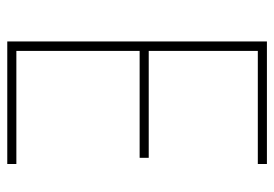

<svg xmlns="http://www.w3.org/2000/svg" viewBox="-133 -621 754 528"><g transform="rotate(90 244.0 -357.0)"><path d="M431 0H94V-714H431V-689H120V-389H414V-364H120V-25H431Z"/></g></svg>

Font: Noto Sans Khmer UI SemiCondensed Thin
Style: Regular
Weight: 100
Width: 4
Designer: Danh Hong and the Monotype Design Team
Foundry: Monotype Imaging Inc.
Version: Version 2.002; ttfautohint (v1.8.4.7-5d5b)